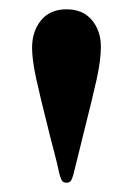

<svg xmlns="http://www.w3.org/2000/svg" viewBox="-20 -859 286 413"><path d="M108 -484Q102 -512 95.5 -536Q89 -560 84 -581Q66 -652 57.5 -691.5Q49 -731 49 -756Q49 -792 68.5 -815.5Q88 -839 123 -839Q158 -839 177.5 -816Q197 -793 197 -758Q197 -730 188 -689Q179 -648 160 -573L138 -484Q135 -473 132 -469.5Q129 -466 123 -466Q117 -466 114 -469.5Q111 -473 108 -484Z"/></svg>

Font: Shippori Mincho ExtraBold
Style: Regular
Weight: 800
Designer: FONTDASU
Foundry: FONTDASU / Google Inc. / but / Adobe
Version: Version 3.110; ttfautohint (v1.8.3)